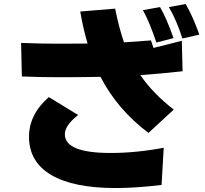

<svg xmlns="http://www.w3.org/2000/svg" viewBox="-20 -865 1040 973"><path d="M86.9 -647.5Q187.5 -643.6 267.1 -643.6Q346.7 -643.6 377.9 -644Q409.2 -644.5 423.8 -644.5Q400.4 -723.6 386.7 -806.6L563.5 -821.3Q583 -723.6 608.4 -650.4Q699.2 -656.2 745.1 -660.2L757.8 -622.1L901.4 -658.2L905.3 -503.9Q791 -491.2 691.4 -484.4Q752.9 -393.6 860.4 -309.6L732.4 -191.4Q574.2 -310.5 489.3 -475.6Q381.8 -473.6 283.7 -473.6Q185.5 -473.6 90.8 -477.5ZM127 -171.9Q127 -285.2 227.5 -373L376 -282.2Q308.6 -229.5 308.6 -184.6Q308.6 -89.8 540 -89.8Q669.9 -89.8 809.6 -116.2L798.8 72.3Q668 87.9 566.4 87.9Q351.6 87.9 239.3 21.5Q127 -44.9 127 -171.9ZM704.1 -813.5 791 -829.1Q824.2 -772.5 859.4 -671.9L772.5 -649.4Q737.3 -754.9 704.1 -813.5ZM835.9 -829.1 920.9 -844.7Q959 -778.3 990.2 -689.5L904.3 -669.9Q876 -759.8 835.9 -829.1Z"/></svg>

Font: GenEi M Gothic v2 Black
Style: Regular
Weight: 900
Version: Version 2.0